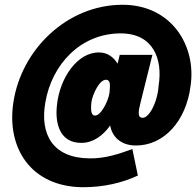

<svg xmlns="http://www.w3.org/2000/svg" viewBox="-20 -750 823 805"><path d="M36 -320C7 -130 109 33 327 35C414 35 492 17 558 -14L535 -125C479 -105 422 -85 356 -86C200 -87 147 -188 170 -320C197 -480 318 -610 486 -610C623 -610 663 -502 645 -391C641 -321 602 -246 572 -257C560 -260 561 -277 563 -292C565 -301 567 -311 569 -319L619 -520H482L473 -483C456 -511 430 -530 396 -530C305 -532 231 -424 219 -311C209 -227 234 -150 322 -151C369 -151 411 -180 442 -224C450 -176 487 -141 547 -140C667 -138 761 -243 779 -390C804 -558 699 -730 494 -730C261 -730 69 -542 36 -320ZM363 -320C367 -353 399 -423 429 -415C445 -411 441 -386 439 -361C435 -328 401 -258 374 -266C360 -270 361 -297 363 -320Z"/></svg>

Font: Jost* Black
Style: Italic
Weight: 900
Italic angle: -10°
Version: Version 3.7